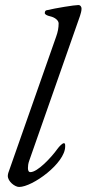

<svg xmlns="http://www.w3.org/2000/svg" viewBox="-20 -729 344 763"><path d="M56 14C109 14 239 -80 239 -147C239 -155 239 -160 234 -160C228 -160 216 -148 208 -137C183 -102 129 -45 101 -45C94 -45 91 -51 91 -61C91 -69 92 -79 96 -90L298 -666C301 -675 304 -686 304 -694C304 -704 298 -709 292 -709C276 -709 202 -697 164 -688C160 -687 158 -682 158 -677C158 -672 166 -667 180 -664C198 -660 213 -648 213 -636C213 -619 210 -602 203 -583L13 -42C12 -39 11 -33 11 -30C11 -8 39 14 56 14Z"/></svg>

Font: EB Garamond
Style: Italic
Weight: 400
Italic angle: -17.2°
Designer: Georg Duffner and Octavio Pardo
Foundry: Georg Duffner
Version: Version 1.000;PS 001.000;hotconv 1.0.88;makeotf.lib2.5.64775